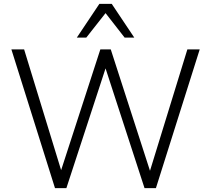

<svg xmlns="http://www.w3.org/2000/svg" viewBox="-20 -975 1094 995"><path d="M265 0 39 -719H105L306 -63H287L500 -719H554L766 -63H749L951 -719H1015L788 0H729L521 -639H533L324 0ZM378 -780 495 -955H559L676 -780H626L527 -907L427 -780Z"/></svg>

Font: Nunitoga
Style: Light
Weight: 300
Designer: Vernon Adams
Foundry: Vernon Adams
Version: Version 1.0